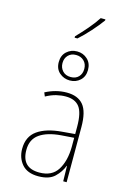

<svg xmlns="http://www.w3.org/2000/svg" viewBox="-151 -1108 803 1190"><g transform="rotate(15 250.0 -513.5)"><path d="M234 -878Q269 -909 307.5 -952Q346 -995 371 -1030V-1037H341Q318 -1001 284 -961.5Q250 -922 216 -887V-878ZM348 -706Q348 -749 320.5 -774.5Q293 -800 254 -800Q215 -800 187.5 -775Q160 -750 160 -707Q160 -663 188.5 -638.5Q217 -614 255 -614Q294 -614 321 -639Q348 -664 348 -706ZM184 -707Q184 -738 203 -757.5Q222 -777 253 -777Q284 -777 304 -757.5Q324 -738 324 -706Q324 -675 305.5 -655.5Q287 -636 255 -636Q222 -636 203 -656.5Q184 -677 184 -707ZM107 -129Q107 -197 155.5 -231Q204 -265 292 -272L374 -278V-220Q373 -129 337 -71.5Q301 -14 220 -14Q107 -14 107 -129ZM374 -98H376L378 0H400V-354Q400 -452 365 -494.5Q330 -537 258 -537Q189 -537 122 -502L132 -478Q167 -497 198 -504.5Q229 -512 258 -512Q318 -512 346 -475.5Q374 -439 374 -349V-302L292 -295Q192 -287 136 -247.5Q80 -208 80 -129Q80 -71 114.5 -30.5Q149 10 220 10Q289 10 324 -23.5Q359 -57 374 -98Z"/></g></svg>

Font: Noto Sans Mono UI Condensed Thin
Style: Regular
Weight: 250
Width: 3
Designer: Monotype Design team
Foundry: Monotype Imaging Inc.
Version: 1.000